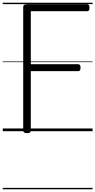

<svg xmlns="http://www.w3.org/2000/svg" viewBox="-20 -950 690 1390"><path d="M176 14Q148 14 148 -5V-900Q148 -910 155 -914.5Q162 -919 176 -919H611Q619 -919 623.5 -913.5Q628 -908 628 -894Q628 -880 623.5 -874.5Q619 -869 611 -869H203V-485H546Q554 -485 558.5 -479.5Q563 -474 563 -460Q563 -446 558.5 -440.5Q554 -435 546 -435H203V-5Q203 5 196.5 9.5Q190 14 176 14ZM0 410H650V420H0ZM0 -20H650V0H0ZM0 -505H650V-500H0ZM0 -930H650V-920H0Z"/></svg>

Font: Playwrite DE Grund Guides
Style: Regular
Weight: 400
Designer: Veronika Burian, José Scaglione
Foundry: TypeTogether
Version: Version 1.003